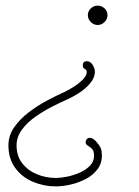

<svg xmlns="http://www.w3.org/2000/svg" viewBox="-20 -358 496 684"><path d="M328 -269Q314 -269 303.5 -279.5Q293 -290 293 -304Q293 -318 303.5 -328Q314 -338 328 -338Q342 -338 352.5 -328Q363 -318 363 -304Q363 -290 352.5 -279.5Q342 -269 328 -269ZM179 306Q136 306 97 289.5Q58 273 34 240Q10 207 10 160Q10 125 30.5 95.5Q51 66 82.5 42Q114 18 148 0Q182 -18 209 -30Q220 -35 239 -46.5Q258 -58 273.5 -73Q289 -88 289 -101Q289 -110 282 -112.5Q275 -115 275 -125Q275 -140 289 -140Q302 -140 310 -127Q318 -114 318 -103Q318 -81 301 -61Q284 -41 261 -26.5Q238 -12 220 -4Q197 6 166.5 21.5Q136 37 106.5 57.5Q77 78 58 104Q39 130 39 160Q39 198 59.5 224Q80 250 112 263Q144 276 179 276Q195 276 218 271.5Q241 267 263 257.5Q285 248 300 233Q315 218 315 197Q315 179 307.5 172Q300 165 292.5 160.5Q285 156 285 149Q285 143 289 138Q293 133 300 133Q311 133 322.5 146Q334 159 338 168Q341 174 342 181.5Q343 189 343 196Q343 225 326.5 246Q310 267 285 280Q260 293 231.5 299.5Q203 306 179 306Z"/></svg>

Font: Ms Madi
Style: Regular
Weight: 400
Designer: Robert E. Leuschke
Foundry: Robert E. Leuschke
Version: Version 1.010; ttfautohint (v1.8.3)